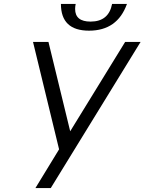

<svg xmlns="http://www.w3.org/2000/svg" viewBox="-20 -951 731 971"><path d="M288.1 -931.2H362.8Q359.9 -918 359.9 -905.8Q359.9 -841.8 438 -841.8Q529.8 -841.8 546.9 -931.2H622.1Q573.7 -795.9 430.2 -795.9Q288.1 -795.9 288.1 -931.2ZM159.2 0 278.8 -195.8 147 -738.8H225.1L335 -287.1L612.8 -738.8H690.9L236.8 0Z"/></svg>

Font: Involve
Style: Italic
Weight: 400
Italic angle: -10.5°
Designer: Stefan Peev
Foundry: Context Ltd.
Version: Version 1.001